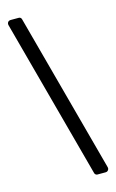

<svg xmlns="http://www.w3.org/2000/svg" viewBox="-132 -814 588 974"><g transform="rotate(-15 162.5 -326.5)"><path d="M29.8 -761.7H72.8Q78.1 -761.7 81.8 -758.8Q85.4 -755.9 86.9 -751L312.5 87.4Q314 93.3 312 98.1Q310.1 103 305.9 106.2Q301.8 109.4 295.4 109.4H252.4Q247.6 109.4 243.7 106.4Q239.7 103.5 238.3 98.6L12.7 -739.7Q11.2 -745.6 13.2 -750.7Q15.1 -755.9 19.5 -758.8Q23.9 -761.7 29.8 -761.7Z"/></g></svg>

Font: Inter Numeric Softened
Style: Regular
Weight: 400
Designer: Aaron212
Version: Version 1.004